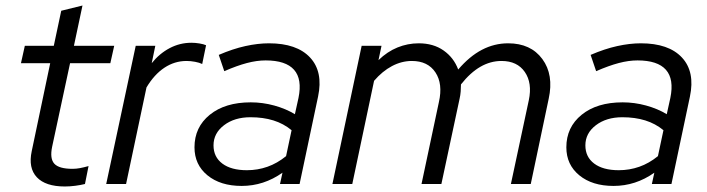

<svg xmlns="http://www.w3.org/2000/svg" viewBox="-20 -667 2563 696"><path d="M95 -119 162 -438H56L70 -501H175L202 -628L279 -647L248 -501H394L380 -438H234L169 -135Q160 -92 177 -73.5Q194 -55 243 -55Q256 -55 269.5 -57.5Q283 -60 301 -65L288 0Q272 4 252.5 6.5Q233 9 215 9Q145 9 113.5 -24.5Q82 -58 95 -119Z M365 0 472 -501H543L530 -438Q558 -473 595 -492.5Q632 -512 674 -512Q688 -512 703 -509.5Q718 -507 727 -503L713 -435Q703 -440 687 -443Q671 -446 656 -446Q613 -446 576 -421.5Q539 -397 511 -350L437 0Z M856 7Q779 7 732 -31.5Q685 -70 685 -133Q685 -206 740.5 -251Q796 -296 889 -296Q932 -296 974 -284.5Q1016 -273 1049 -253L1062 -312Q1076 -380 1046 -414Q1016 -448 943 -448Q911 -448 875 -438.5Q839 -429 793 -409L773 -468Q824 -490 869.5 -500Q915 -510 955 -510Q1056 -510 1104 -458.5Q1152 -407 1133 -317L1066 0H995L1004 -41Q970 -17 933 -5Q896 7 856 7ZM754 -140Q754 -98 786 -74Q818 -50 875 -50Q914 -50 949.5 -62.5Q985 -75 1017 -101L1037 -195Q1008 -219 971 -230.5Q934 -242 888 -242Q830 -242 792 -213Q754 -184 754 -140Z M1185 0 1291 -501H1363L1352 -449Q1384 -480 1421 -495Q1458 -510 1498 -510Q1551 -510 1588 -484Q1625 -458 1641 -415Q1682 -463 1727 -486.5Q1772 -510 1822 -510Q1904 -510 1946 -453Q1988 -396 1969 -309L1904 0H1832L1897 -304Q1910 -366 1882.5 -406Q1855 -446 1798 -446Q1758 -446 1721.5 -425Q1685 -404 1651 -361Q1651 -349 1650 -335.5Q1649 -322 1646 -309L1580 0H1508L1571 -297Q1586 -363 1558.5 -404.5Q1531 -446 1473 -446Q1436 -446 1401 -427.5Q1366 -409 1336 -374L1257 0Z M2204 7Q2127 7 2080 -31.5Q2033 -70 2033 -133Q2033 -206 2088.5 -251Q2144 -296 2237 -296Q2280 -296 2322 -284.5Q2364 -273 2397 -253L2410 -312Q2424 -380 2394 -414Q2364 -448 2291 -448Q2259 -448 2223 -438.5Q2187 -429 2141 -409L2121 -468Q2172 -490 2217.5 -500Q2263 -510 2303 -510Q2404 -510 2452 -458.5Q2500 -407 2481 -317L2414 0H2343L2352 -41Q2318 -17 2281 -5Q2244 7 2204 7ZM2102 -140Q2102 -98 2134 -74Q2166 -50 2223 -50Q2262 -50 2297.5 -62.5Q2333 -75 2365 -101L2385 -195Q2356 -219 2319 -230.5Q2282 -242 2236 -242Q2178 -242 2140 -213Q2102 -184 2102 -140Z"/></svg>

Font: Red Hat Display
Style: Italic
Weight: 400
Italic angle: -12°
Designer: Pentagram / MCKL
Foundry: Pentagram / MCKL
Version: Version 1.003; Red Hat Display Italic